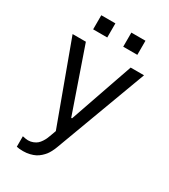

<svg xmlns="http://www.w3.org/2000/svg" viewBox="-222 -832 1003 1139"><g transform="rotate(30 279.0 -262.0)"><path d="M125.7 -727.3H222.3V-630.7H125.7ZM331.7 -727.3H428.3V-630.7H331.7ZM125.7 203.1Q98.7 203.1 81.7 198.9V127.1Q106.5 132.8 120 132.8Q138.5 132.8 154.5 126.2Q170.5 119.7 180.4 111Q190.3 102.3 199 89Q207.7 75.6 211.8 66.4Q215.9 57.2 220.2 45.5L235.8 2.8L34.1 -545.5H125L275.6 -110.8H281.2L431.8 -545.5H523.4L291.2 79.5Q287.3 89.5 284.3 96.8Q281.2 104 273.8 118.1Q266.3 132.1 258.3 142.2Q250.4 152.3 236.9 164.6Q223.4 176.8 208.3 184.7Q193.2 192.5 171.7 197.8Q150.2 203.1 125.7 203.1Z"/></g></svg>

Font: TID UI
Style: Regular
Weight: 400
Designer: The TID Project Authors
Foundry: Bakken & Bæck
Version: Version 1.001;hotconv 1.0.109;makeotfexe 2.5.65596